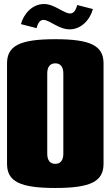

<svg xmlns="http://www.w3.org/2000/svg" viewBox="-20 -925 550 955"><path d="M162 -785C170 -816 182 -826 196 -826C227 -826 271 -779 327 -779C383 -779 428 -826 442 -880L364 -900C356 -869 344 -858 329 -858C297 -858 251 -905 199 -905C138 -905 97 -853 84 -805ZM255 -730C80 -730 15 -698 15 -610V-110C15 -22 80 10 255 10C430 10 495 -22 495 -110V-610C495 -698 430 -730 255 -730ZM255 -610C281 -610 295 -592 295 -560V-160C295 -128 281 -110 255 -110C229 -110 215 -128 215 -160V-560C215 -592 229 -610 255 -610Z"/></svg>

Font: MikodacsPCS
Style: Regular
Weight: 900
Designer: gluk (gluksza@wp.pl)
Foundry: gluk (gluksza@wp.pl)
Version: Version 0.27